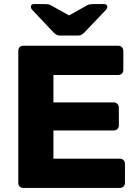

<svg xmlns="http://www.w3.org/2000/svg" viewBox="-20 -925 679 945"><path d="M277 -750Q267 -750 260 -753Q253 -756 242 -767L140 -875Q132 -883 132 -891Q132 -905 147 -905H198Q206 -905 215 -904Q224 -903 232 -898L320 -849L407 -898Q415 -903 424.5 -904Q434 -905 442 -905H492Q508 -905 508 -891Q508 -883 500 -875L397 -767Q387 -756 379.5 -753Q372 -750 362 -750ZM95 0Q84 0 77 -7Q70 -14 70 -25V-675Q70 -686 77 -693Q84 -700 95 -700H562Q573 -700 580 -693Q587 -686 587 -675V-581Q587 -570 580 -563Q573 -556 562 -556H243V-421H540Q551 -421 558 -413.5Q565 -406 565 -395V-308Q565 -297 558 -290Q551 -283 540 -283H243V-144H570Q581 -144 588 -137Q595 -130 595 -119V-25Q595 -14 588 -7Q581 0 570 0Z"/></svg>

Font: Fz Rubik
Style: Bold
Weight: 700
Designer: Hubert and Fischer
Foundry: Hubert and Fischer
Version: Vit hóa bi FontZin.com